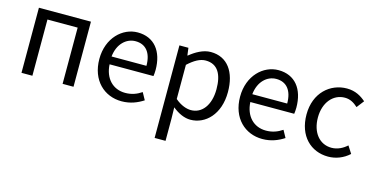

<svg xmlns="http://www.w3.org/2000/svg" viewBox="-78 -938 3010 1547"><g transform="rotate(15 1427.5 -164.0)"><path d="M92 0H183V-469H435V0H526V-543H92Z M929 13C1003 13 1061 -12 1109 -43L1076 -103C1036 -76 993 -60 940 -60C837 -60 766 -134 760 -250H1126C1128 -263 1130 -282 1130 -302C1130 -457 1052 -557 914 -557C788 -557 669 -447 669 -271C669 -92 785 13 929 13ZM759 -315C770 -422 838 -484 915 -484C1000 -484 1050 -425 1050 -315Z M1264 229H1355V45L1353 -50C1402 -10 1454 13 1503 13C1628 13 1739 -94 1739 -280C1739 -447 1663 -557 1523 -557C1460 -557 1399 -521 1350 -481H1347L1339 -543H1264ZM1488 -63C1452 -63 1404 -78 1355 -120V-405C1408 -454 1455 -480 1501 -480C1604 -480 1644 -399 1644 -279C1644 -144 1578 -63 1488 -63Z M2103 13C2177 13 2235 -12 2283 -43L2250 -103C2210 -76 2167 -60 2114 -60C2011 -60 1940 -134 1934 -250H2300C2302 -263 2304 -282 2304 -302C2304 -457 2226 -557 2088 -557C1962 -557 1843 -447 1843 -271C1843 -92 1959 13 2103 13ZM1933 -315C1944 -422 2012 -484 2089 -484C2174 -484 2224 -425 2224 -315Z M2652 13C2717 13 2779 -12 2827 -56L2788 -117C2754 -86 2710 -63 2660 -63C2560 -63 2492 -146 2492 -271C2492 -396 2564 -481 2662 -481C2706 -481 2739 -461 2771 -432L2818 -493C2779 -527 2730 -557 2659 -557C2520 -557 2397 -452 2397 -271C2397 -91 2508 13 2652 13Z"/></g></svg>

Font: Noto Sans CJK SC Regular
Style: Regular
Weight: 400
Designer: Ryoko NISHIZUKA (kana & ideographs); Paul D. Hunt (Latin, Greek & Cyrillic); Wenlong ZHANG (bopomofo); Sandoll Communica
Foundry: Adobe Systems Incorporated
Version: Version 1.004;PS 1.004;hotconv 1.0.82;makeotf.lib2.5.63406